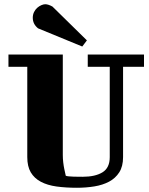

<svg xmlns="http://www.w3.org/2000/svg" viewBox="-20 -873 706 908"><path d="M109 -557H20V-615H277V-140Q277 -123 279 -105.5Q281 -88 284 -74Q287 -57 291 -42Q294 -40 305 -39Q313 -38 329 -37.5Q345 -37 371 -37Q430 -37 464.5 -58Q499 -79 499 -130V-557H395V-615H661V-557H562V-130Q562 -86 544 -58Q526 -30 496 -14Q466 2 426.5 8.5Q387 15 344 15Q291 15 247.5 9Q204 3 173 -13.5Q142 -30 125.5 -58Q109 -86 109 -130ZM391 -682 369 -653 160 -739Q135 -759 135 -789Q135 -804 141 -816Q147 -828 156 -836Q165 -844 175.5 -848.5Q186 -853 194 -853Q208 -853 228 -842Z"/></svg>

Font: Bigshot One
Style: Regular
Weight: 400
Designer: Gesine Todt
Foundry: Gesine Todt
Version: Version 1.001